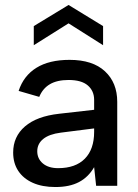

<svg xmlns="http://www.w3.org/2000/svg" viewBox="-20 -748 554 773"><path d="M33 -134Q33 -198 80.5 -239Q128 -280 218 -290L359 -306V-346Q359 -382 333.5 -404Q308 -426 256 -426Q210 -426 181 -409Q152 -392 138 -358L55 -382Q75 -443 126.5 -475Q178 -507 260 -507Q353 -507 402.5 -461Q452 -415 452 -338V0H367L359 -75Q336 -35 298 -15Q260 5 203 5Q150 5 112 -12Q74 -29 53.5 -60Q33 -91 33 -134ZM359 -217V-231L225 -214Q178 -208 154 -188.5Q130 -169 130 -139Q130 -109 152.5 -90Q175 -71 214 -71Q284 -71 321.5 -109Q359 -147 359 -217ZM116 -643 256 -728 395 -643V-566L256 -654L116 -566Z"/></svg>

Font: AF Albert Sans Medium
Style: Regular
Weight: 500
Designer: Andreas Rasmussen
Foundry: a.Foundry
Version: Version 1.300;Glyphs 3.2 (3231)